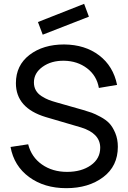

<svg xmlns="http://www.w3.org/2000/svg" viewBox="-20 -967 670 1002"><path d="M203 -786 178 -852 419 -947 444 -880ZM326 15Q211 15 132 -43Q53 -101 35 -200L127 -214Q144 -147 199 -108.5Q254 -70 330 -70Q405 -70 454 -104.5Q503 -139 503 -196Q503 -271 403 -302L219 -356Q63 -403 63 -533Q63 -626 134 -680.5Q205 -735 315 -735Q424 -734 497.5 -678Q571 -622 591 -524L496 -508Q485 -572 434.5 -610.5Q384 -649 314 -650Q248 -651 202.5 -618.5Q157 -586 157 -537Q157 -513 167.5 -495Q178 -477 198 -464.5Q218 -452 235 -445.5Q252 -439 277 -432L414 -393Q441 -385 458 -379Q475 -373 504 -357.5Q533 -342 550.5 -323.5Q568 -305 581.5 -273Q595 -241 595 -201Q595 -100 518.5 -42.5Q442 15 326 15Z"/></svg>

Font: Manrope Medium
Style: Medium
Weight: 500
Designer: Mikhail Sharanda
Foundry: Mikhail Sharanda
Version: Version 4.000;hotconv 1.0.109;makeotfexe 2.5.65596